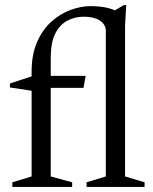

<svg xmlns="http://www.w3.org/2000/svg" viewBox="-20 -733 602 753"><path d="M179 -41 263 -18V0H28.5V-18L104 -41V-451.5Q104 -520 125.8 -569Q147.5 -618 182.2 -648.8Q217 -679.5 257.2 -694.2Q297.5 -709 334.5 -709Q372.5 -709 402.2 -702Q432 -695 453 -679L405 -677L465.5 -713H475L470.5 -632.5V-41L547 -18V0H319.5V-18L395 -41V-615.5Q392.5 -639.5 370 -653.5Q347.5 -667.5 308.5 -667.5Q274 -667.5 244.5 -652.2Q215 -637 197 -602Q179 -567 179 -506.5ZM316 -435.5 307.5 -388.5H124.5L104.5 -377L19 -390V-405.5L111.5 -436L135 -435.5Z"/></svg>

Font: Newsreader 24pt
Style: Regular
Weight: 400
Designer: Hugues Gentile
Foundry: Production Type
Version: Version 1.003